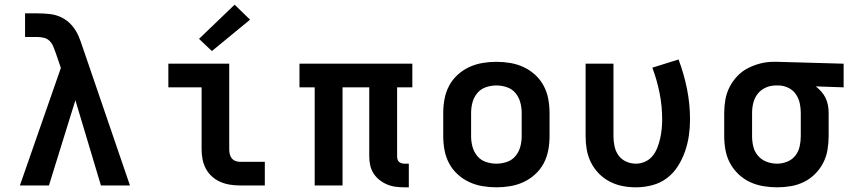

<svg xmlns="http://www.w3.org/2000/svg" viewBox="-20 -792 3640 820"><path d="M65 0 240 -502 218 -566Q213 -580 207.5 -593.5Q202 -607 192 -617Q182 -627 168 -630.5Q154 -634 139 -634H87V-735H139Q166 -735 193 -732Q220 -729 244 -717Q268 -705 286 -684.5Q304 -664 315 -639Q319 -629 323 -619Q327 -609 330 -599L535 0H411L302 -364L189 0Z M1004 0Q982 0 961 -3.5Q940 -7 920.5 -15.5Q901 -24 885 -38.5Q869 -53 859 -72Q849 -91 845 -112Q841 -133 841 -155V-419H699V-520H959V-155Q959 -145 961 -135Q963 -125 969 -117Q975 -109 984.5 -105Q994 -101 1004 -101H1111V0ZM885 -574 830 -626 982 -772 1048 -708Z M1707 8Q1688 8 1669 5.5Q1650 3 1632.5 -4.5Q1615 -12 1600 -24Q1585 -36 1575 -52Q1565 -68 1561 -86.5Q1557 -105 1557 -124V-419H1443V0H1324V-419H1259V-520H1741V-419H1676V-124Q1676 -118 1677.5 -112Q1679 -106 1683.5 -101.5Q1688 -97 1694.5 -95Q1701 -93 1707 -93H1726V8Z M2100 8Q2070 8 2040.5 3Q2011 -2 1984 -14.5Q1957 -27 1934.5 -47.5Q1912 -68 1898 -94.5Q1884 -121 1878.5 -150.5Q1873 -180 1873 -210V-310Q1873 -340 1878.5 -369.5Q1884 -399 1898 -425.5Q1912 -452 1934.5 -472.5Q1957 -493 1984 -505.5Q2011 -518 2040.5 -523Q2070 -528 2100 -528Q2130 -528 2159.5 -523Q2189 -518 2216 -505.5Q2243 -493 2265.5 -472.5Q2288 -452 2302 -425.5Q2316 -399 2321.5 -369.5Q2327 -340 2327 -310V-210Q2327 -180 2321.5 -150.5Q2316 -121 2302 -94.5Q2288 -68 2265.5 -47.5Q2243 -27 2216 -14.5Q2189 -2 2159.5 3Q2130 8 2100 8ZM2100 -93Q2123 -93 2145 -100.5Q2167 -108 2181.5 -125.5Q2196 -143 2202 -165Q2208 -187 2208 -210V-310Q2208 -333 2202 -355Q2196 -377 2181.5 -394.5Q2167 -412 2145 -419.5Q2123 -427 2100 -427Q2077 -427 2055 -419.5Q2033 -412 2018.5 -394.5Q2004 -377 1998 -355Q1992 -333 1992 -310V-210Q1992 -187 1998 -165Q2004 -143 2018.5 -125.5Q2033 -108 2055 -100.5Q2077 -93 2100 -93Z M2696 8Q2667 8 2638.5 2.5Q2610 -3 2584 -16.5Q2558 -30 2537.5 -51Q2517 -72 2504 -98Q2491 -124 2486 -152.5Q2481 -181 2481 -210V-520H2600V-210Q2600 -189 2604.5 -167.5Q2609 -146 2621.5 -128.5Q2634 -111 2654 -102Q2674 -93 2696 -93Q2716 -93 2735 -101.5Q2754 -110 2767 -126Q2780 -142 2787.5 -161.5Q2795 -181 2799.5 -201Q2804 -221 2806 -241.5Q2808 -262 2808 -282Q2808 -339 2797 -394.5Q2786 -450 2766 -503L2878 -538Q2901 -477 2914 -412.5Q2927 -348 2927 -282Q2927 -247 2922 -212.5Q2917 -178 2905.5 -145Q2894 -112 2875 -82Q2856 -52 2828 -31Q2800 -10 2765.5 -1Q2731 8 2696 8Z M3299 8Q3269 8 3239.5 3Q3210 -2 3183 -14.5Q3156 -27 3134 -48Q3112 -69 3098 -95Q3084 -121 3078.5 -150.5Q3073 -180 3073 -210V-310Q3073 -339 3078 -367Q3083 -395 3096 -420.5Q3109 -446 3129 -467Q3149 -488 3174.5 -501Q3200 -514 3227.5 -521Q3255 -528 3284 -528Q3288 -528 3292 -528Q3296 -528 3300 -528L3583 -520V-419L3464 -423Q3477 -413 3488 -400.5Q3499 -388 3506 -373.5Q3513 -359 3516 -342.5Q3519 -326 3519 -310V-210Q3519 -181 3514 -151.5Q3509 -122 3495.5 -96Q3482 -70 3461 -49Q3440 -28 3413.5 -15Q3387 -2 3358 3Q3329 8 3299 8ZM3299 -93Q3321 -93 3342 -101.5Q3363 -110 3376.5 -127Q3390 -144 3395 -166Q3400 -188 3400 -210V-310Q3400 -331 3395.5 -351.5Q3391 -372 3379 -389.5Q3367 -407 3348 -416.5Q3329 -426 3308 -427H3300Q3298 -427 3296.5 -427Q3295 -427 3293 -427Q3271 -427 3250.5 -418Q3230 -409 3216.5 -392Q3203 -375 3197.5 -353.5Q3192 -332 3192 -310V-210Q3192 -187 3197.5 -165Q3203 -143 3218 -126Q3233 -109 3254.5 -101Q3276 -93 3299 -93Z"/></svg>

Font: Iosevka SS04 Extended
Style: Bold
Weight: 700
Width: 7
Monospace: yes
Designer: Belleve Invis
Foundry: Belleve Invis
Version: Version 19.0.0; ttfautohint (v1.8.4)